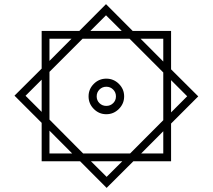

<svg xmlns="http://www.w3.org/2000/svg" viewBox="-20 -749 1024 925"><path d="M365.7 27.8H180.7V-157.2L49.8 -288.1L180.7 -418.5V-600.1H362.3L490.7 -729L619.1 -600.1H804.2V-415L935.1 -284.7L804.2 -153.8V27.8H622.6L493.7 156.2ZM415.5 -600.1H566.4L490.7 -675.3ZM766.6 -452.6V-562.5H657.2ZM218.3 -455.6 324.7 -562.5H218.3ZM218.3 -402.8V-172.9L380.4 -9.8H606.9L766.6 -169.9V-399.9L604 -562.5H377.9ZM406.7 -284.7Q406.7 -319.8 431.9 -345Q457 -370.1 492.2 -370.1Q527.3 -370.1 552.7 -345Q578.1 -319.8 578.1 -284.7Q578.1 -249.5 552.7 -224.1Q527.3 -198.7 492.2 -198.7Q457 -198.7 431.9 -224.1Q406.7 -249.5 406.7 -284.7ZM180.7 -365.2 103 -287.6 180.7 -210ZM804.2 -362.8V-207.5L881.8 -285.2ZM445.8 -284.7Q445.8 -265.1 459.2 -252Q472.7 -238.8 492.2 -238.8Q511.7 -238.8 525.1 -252Q538.6 -265.1 538.6 -284.7Q538.6 -304.2 525.1 -317.6Q511.7 -331.1 492.2 -331.1Q472.7 -331.1 459.2 -317.6Q445.8 -304.2 445.8 -284.7ZM218.3 -119.6V-9.8H327.6ZM660.2 -9.8H766.6V-116.7ZM569.3 27.8H418L493.7 103Z"/></svg>

Font: Vazirmatn UI
Style: Regular
Weight: 400
Designer: Saber Rastikerdar
Foundry: Saber Rastikerdar
Version: Version 33.003